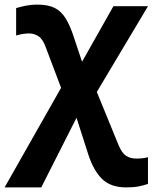

<svg xmlns="http://www.w3.org/2000/svg" viewBox="-44 -573 662 833"><path d="M117 -553Q165 -553 193.5 -538.5Q222 -524 241 -493Q260 -462 276 -413L312 -305L448 -546H598L376 -174L471 58Q485 91 503 103Q521 115 549 115Q560 115 571 114Q582 113 598 109V225Q577 232 556 236Q535 240 503 240Q437 240 399.5 204Q362 168 339 97L288 -62L135 240H-24L221 -192L156 -364Q143 -402 124 -415Q105 -428 82 -428Q72 -428 57.5 -426Q43 -424 26 -419V-538Q47 -544 69 -548.5Q91 -553 117 -553Z"/></svg>

Font: Noto IKEA Arabic
Style: Bold
Weight: 700
Designer: Monotype Design Team
Foundry: Monotype Imaging Inc.
Version: Version 1.200